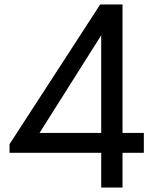

<svg xmlns="http://www.w3.org/2000/svg" viewBox="-20 -845 726 865"><path d="M436 0V-156.5H23V-195.5L431.5 -825H532V-246H628V-156.5H532V0ZM158 -246H436V-686Z"/></svg>

Font: Spartan Thin Medium
Style: Regular
Weight: 500
Version: Version 1.004